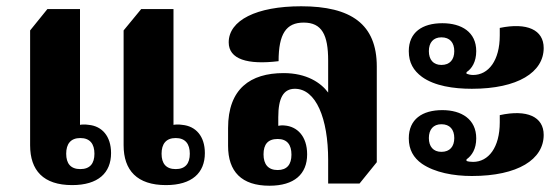

<svg xmlns="http://www.w3.org/2000/svg" viewBox="-20 -581 1783 612"><path d="M210 9C293 9 334 -30 334 -93C334 -147 305 -179 263 -183C251 -185 238 -184 235 -183V-552H131L76 -484V-118C76 -38 118 9 210 9ZM509 9C592 9 633 -30 633 -93C633 -147 604 -179 561 -183C549 -185 537 -184 533 -183V-552H430L374 -484V-118C374 -38 417 9 509 9ZM236 -42C205 -42 191 -60 191 -91C191 -122 205 -141 236 -141C267 -141 281 -122 281 -91C281 -60 267 -42 236 -42ZM540 -42C509 -42 495 -60 495 -91C495 -122 509 -141 540 -141C571 -141 585 -122 585 -91C585 -60 571 -42 540 -42Z M959 -89C959 -147 927 -178 887 -181C880 -182 871 -181 867 -180V-207C867 -268 883 -298 920 -298C987 -298 1026 -204 1026 -71V4H1126L1181 -64V-369C1181 -504 1099 -561 940 -561C797 -561 709 -516 709 -446C709 -392 769 -374 868 -386C868 -473 892 -509 948 -509C1006 -509 1026 -470 1026 -388V-286C1003 -317 958 -348 884 -348C778 -348 707 -298 707 -173V-116C707 -34 750 11 839 11C918 11 959 -26 959 -89ZM865 -39C835 -39 820 -57 820 -89C820 -121 834 -138 865 -138C895 -138 909 -120 909 -88C909 -57 895 -39 865 -39Z M1484 -298C1631 -298 1713 -351 1713 -428C1713 -486 1660 -510 1573 -492V-468C1573 -388 1537 -342 1488 -342C1480 -342 1472 -344 1467 -346V-351C1484 -362 1498 -384 1498 -418C1498 -479 1451 -507 1390 -507C1326 -507 1283 -478 1283 -418C1283 -381 1298 -356 1325 -336C1365 -307 1426 -298 1484 -298ZM1387 -374C1361 -374 1347 -391 1347 -418C1347 -445 1361 -462 1387 -462C1414 -462 1428 -445 1428 -418C1428 -391 1414 -374 1387 -374ZM1484 -20C1631 -20 1713 -73 1713 -151C1713 -209 1660 -233 1573 -214V-191C1573 -111 1537 -65 1488 -65C1480 -65 1472 -66 1467 -68V-73C1484 -85 1498 -106 1498 -140C1498 -201 1451 -230 1390 -230C1326 -230 1283 -201 1283 -140C1283 -104 1298 -78 1325 -59C1366 -31 1426 -20 1484 -20ZM1387 -97C1361 -97 1347 -114 1347 -141C1347 -168 1361 -185 1387 -185C1414 -185 1428 -168 1428 -141C1428 -114 1414 -97 1387 -97Z"/></svg>

Font: Noto Serif Thai SemiCondensed Extra
Style: Regular
Weight: 800
Width: 4
Designer: Monotype Design Team
Foundry: Monotype Imaging Inc.
Version: Version 1.901